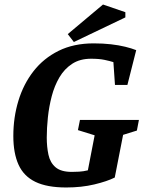

<svg xmlns="http://www.w3.org/2000/svg" viewBox="-20 -820 642 850"><path d="M273 10Q188 10 136.5 -15Q85 -40 62 -91Q39 -142 39 -218Q39 -300 61.5 -374Q84 -448 128.5 -505Q173 -562 239.5 -595Q306 -628 395 -628Q436 -628 471 -624Q506 -620 534.5 -613Q563 -606 583 -598L544 -444H489L482 -545Q466 -550 442.5 -555Q419 -560 383 -560Q334 -560 299.5 -537.5Q265 -515 243 -477.5Q221 -440 209 -394Q197 -348 192 -300.5Q187 -253 187 -211Q187 -170 194.5 -135Q202 -100 226 -79.5Q250 -59 298 -59Q311 -59 330 -60Q349 -61 369 -66L399 -221L325 -244L334 -289H595L586 -242L525 -223L488 -34Q454 -17 397.5 -3.5Q341 10 273 10ZM307 -634 280 -669 436 -800 535 -766V-743Z"/></svg>

Font: Manuale
Style: Italic
Weight: 400
Italic angle: -11°
Designer: Eduardo Tunni / Pablo Cosgaya
Foundry: Eduardo Tunni / Pablo Cosgaya
Version: Version 1.002